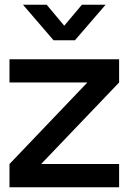

<svg xmlns="http://www.w3.org/2000/svg" viewBox="-20 -790 562 810"><path d="M77 -770H177L251 -681.5L325.5 -770H425.5L296 -620H206ZM20 0V-98L348.5 -442H20V-540H482.5V-442L153.5 -98H482.5V0Z"/></svg>

Font: Vela Sans SemBd
Style: Regular
Weight: 600
Designer: Principal design: Mikhail Sharanda - project Manrope.
Design modification: Ravid Balaliev
Foundry: Mikhail Sharanda
Version: Version 1.001